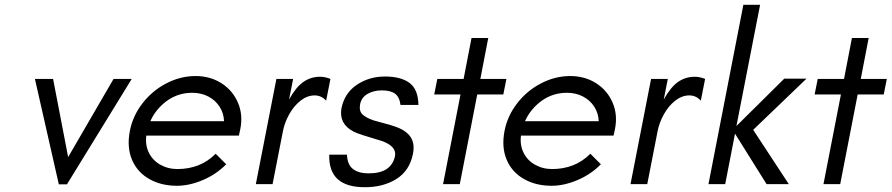

<svg xmlns="http://www.w3.org/2000/svg" viewBox="-20 -770 3729 803"><path d="M126 -440H202L265 -113L455 -440H531L260 1H226Z M523 -222Q535 -285 576 -338Q617 -391 676 -421.5Q735 -452 798 -452Q859 -452 906 -422Q953 -392 975 -341Q997 -290 985 -230L979 -203H561L575 -263H917Q916 -296 898.5 -323.5Q881 -351 851 -366.5Q821 -382 784 -382Q714 -382 661 -334.5Q608 -287 594 -216Q585 -171 600.5 -136Q616 -101 649 -82Q682 -63 722 -63Q769 -63 809 -78.5Q849 -94 882 -127L926 -83Q885 -41 828.5 -17Q772 7 720 7Q654 7 604 -21.5Q554 -50 532 -102Q510 -154 523 -222Z M1136 -440H1206L1189 -354Q1218 -406 1249 -427.5Q1280 -449 1319 -449Q1330 -449 1341 -446.5Q1352 -444 1362 -440L1344 -349Q1334 -360 1322 -365.5Q1310 -371 1296 -371Q1265 -371 1237 -349Q1209 -327 1189.5 -292Q1170 -257 1163 -220L1120 0H1050Z M1357 -123H1431Q1433 -81 1456.5 -63Q1480 -45 1521 -45Q1570 -45 1597 -63Q1624 -81 1632 -117Q1636 -138 1621.5 -154Q1607 -170 1575 -181Q1557 -187 1539 -192Q1518 -198 1495 -205.5Q1472 -213 1458 -220Q1397 -252 1408 -317Q1421 -381 1472.5 -415.5Q1524 -450 1590 -450Q1657 -450 1693 -423Q1729 -396 1730 -331H1655Q1651 -364 1632.5 -378Q1614 -392 1577 -392Q1543 -392 1517.5 -377.5Q1492 -363 1486 -334Q1481 -305 1496.5 -291Q1512 -277 1541 -267L1555 -263Q1579 -257 1610 -248Q1641 -239 1660 -229Q1722 -196 1707 -126Q1693 -56 1638 -21.5Q1583 13 1506 13Q1429 13 1392 -21Q1355 -55 1357 -123Z M1906 -375H1796L1809 -440H1919L1952 -611H2022L1989 -440H2098L2085 -375H1976L1903 0H1833Z M2090 -222Q2102 -285 2143 -338Q2184 -391 2243 -421.5Q2302 -452 2365 -452Q2426 -452 2473 -422Q2520 -392 2542 -341Q2564 -290 2552 -230L2546 -203H2128L2142 -263H2484Q2483 -296 2465.5 -323.5Q2448 -351 2418 -366.5Q2388 -382 2351 -382Q2281 -382 2228 -334.5Q2175 -287 2161 -216Q2152 -171 2167.5 -136Q2183 -101 2216 -82Q2249 -63 2289 -63Q2336 -63 2376 -78.5Q2416 -94 2449 -127L2493 -83Q2452 -41 2395.5 -17Q2339 7 2287 7Q2221 7 2171 -21.5Q2121 -50 2099 -102Q2077 -154 2090 -222Z M2703 -440H2773L2756 -354Q2785 -406 2816 -427.5Q2847 -449 2886 -449Q2897 -449 2908 -446.5Q2919 -444 2929 -440L2911 -349Q2901 -360 2889 -365.5Q2877 -371 2863 -371Q2832 -371 2804 -349Q2776 -327 2756.5 -292Q2737 -257 2730 -220L2687 0H2617Z M3089 -750H3159L3060 -243L3260 -441H3353L3130 -227L3279 0H3186L3054 -211L3013 0H2943Z M3497 -375H3387L3400 -440H3510L3543 -611H3613L3580 -440H3689L3676 -375H3567L3494 0H3424Z"/></svg>

Font: Teachers[wght] Italic
Style: Regular
Weight: 400
Designer: Alfredo Marco Pradil & Chank Diesel
Version: Version 1.000;Glyphs 3.1.2 (3151)